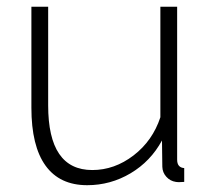

<svg xmlns="http://www.w3.org/2000/svg" viewBox="-20 -540 627 570"><path d="M73.2 -220.2V-520H123V-227.1Q123 -35.2 253.9 -35.2Q319.8 -35.2 376.5 -78.6Q433.1 -122.1 456.1 -191.9V-520H505.9V-65.9Q505.9 -42.5 526.9 -41V0Q509.8 1.5 502 0Q485.4 -2.4 473.9 -15.1Q462.4 -27.8 461.9 -44.9L460.9 -123Q427.2 -61 367.7 -25.6Q308.1 9.8 238.8 9.8Q157.2 9.8 115.2 -48.3Q73.2 -106.4 73.2 -220.2Z"/></svg>

Font: Rawline Light
Style: Regular
Weight: 300
Designer: Matt McInerney, Pablo Impallari, Rodrigo Fuenzalida
Foundry: Matt McInerney, Pablo Impallari, Rodrigo Fuenzalida
Version: Version 4.020;PS 004.020;hotconv 1.0.88;makeotf.lib2.5.64775